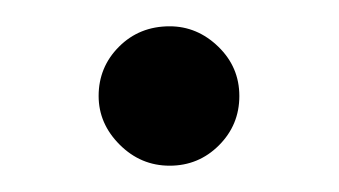

<svg xmlns="http://www.w3.org/2000/svg" viewBox="-20 -115 258 146"><path d="M55 -42Q55 -64 70.5 -79.5Q86 -95 109 -95Q130 -95 146 -79.5Q162 -64 162 -42Q162 -20 146.5 -4.5Q131 11 109 11Q87 11 71 -5Q55 -21 55 -42Z"/></svg>

Font: Augsburger Schrift CAT
Style: Regular
Weight: 400
Designer: Peter Wiegel nach Roos&Junge Offenbach
Foundry: CAT-Fonts, Peter Wiegel
Version: Version 1.000